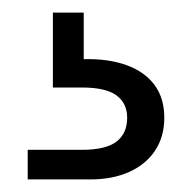

<svg xmlns="http://www.w3.org/2000/svg" viewBox="-20 -27 305 305"><path d="M113 67Q152 66 181 76.5Q210 87 225.5 108Q241 129 241 160Q241 190 226.5 212Q212 234 185.5 246Q159 258 124 258H24V211H110Q148 211 165 198Q182 185 182 160Q182 137 165 124.5Q148 112 110 112H64V-7H113Z"/></svg>

Font: Parkinsans Light Light
Style: Regular
Weight: 300
Version: Version 1.000